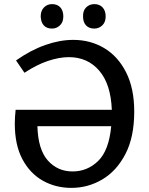

<svg xmlns="http://www.w3.org/2000/svg" viewBox="-20 -904 727 934"><path d="M327 10Q251 10 188.5 -25Q126 -60 89 -129.5Q52 -199 52 -302Q52 -316 53 -335Q54 -354 56 -370H524Q519 -495 462.5 -560.5Q406 -626 315 -626Q268 -626 213 -607.5Q158 -589 99 -550L58 -610Q129 -660 200 -685Q271 -710 336 -710Q420 -710 487 -670Q554 -630 593.5 -552Q633 -474 633 -361Q633 -237 590 -154.5Q547 -72 477.5 -31Q408 10 327 10ZM333 -70Q405 -70 457.5 -121Q510 -172 521 -290H162Q165 -177 212.5 -123.5Q260 -70 333 -70ZM439 -765Q413 -765 398.5 -780.5Q384 -796 384 -824Q383 -852 399 -868Q415 -884 439 -884Q464 -884 479 -868Q494 -852 494 -824Q494 -796 477.5 -780.5Q461 -765 439 -765ZM233 -765Q207 -765 193 -780.5Q179 -796 178 -824Q178 -852 194 -868Q210 -884 233 -884Q259 -884 273.5 -868Q288 -852 288 -824Q288 -796 271.5 -780.5Q255 -765 233 -765Z"/></svg>

Font: Bitter Medium
Style: Regular
Weight: 500
Designer: Sol Matas, and Bitter project Authors
Foundry: Sol Matas
Version: Version 2.001